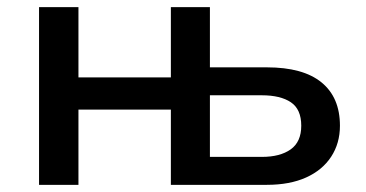

<svg xmlns="http://www.w3.org/2000/svg" viewBox="-20 -516 1021 536"><path d="M89 0V-496H199V-300H457V-496H566V-328H725Q826 -328 877.5 -286Q929 -244 929 -165Q929 -116 904.5 -78.5Q880 -41 834.5 -20.5Q789 0 725 0H457V-210H199V0ZM566 -78H711Q762 -78 791.5 -99Q821 -120 821 -165Q821 -211 792 -230.5Q763 -250 711 -250H566Z"/></svg>

Font: Nunito Sans 8pt SemiBold
Style: Regular
Weight: 600
Version: Version 3.101;gftools[0.9.27]